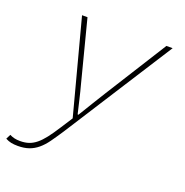

<svg xmlns="http://www.w3.org/2000/svg" viewBox="-166 -592 892 928"><g transform="rotate(20 280.0 -128.0)"><path d="M24 222Q4 222 -10.5 219Q-25 216 -40 208L-28 184Q-16 190 -3.5 193Q9 196 26 196Q51 196 70.5 189.5Q90 183 108.5 168Q127 153 146 128.5Q165 104 188 68L228 6L100 -478H128L210 -160Q218 -131 227 -92Q236 -53 244 -20H248Q268 -53 292 -92Q316 -131 334 -160L534 -478H566L208 82Q185 117 166 143.5Q147 170 126 187.5Q105 205 80.5 213.5Q56 222 24 222Z"/></g></svg>

Font: Source Code Pro ExtraLight
Style: Italic
Weight: 200
Italic angle: -11°
Monospace: yes
Designer: Paul D. Hunt, Teo Tuominen
Foundry: Adobe Systems Incorporated
Version: Version 1.050;PS 1.000;hotconv 16.6.51;makeotf.lib2.5.65220